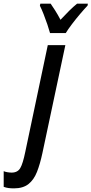

<svg xmlns="http://www.w3.org/2000/svg" viewBox="-148 -786 498 1046"><path d="M-72.3 240.2Q-87.4 240.2 -101.1 238.5Q-114.7 236.8 -127.9 231.9V146.5Q-119.6 150.4 -107.2 152.3Q-94.7 154.3 -84.5 154.3Q-52.2 154.3 -37.8 130.1Q-23.4 106 -10.3 41.5L112.3 -540H208L83 48.3Q70.3 107.4 53.5 150.4Q36.6 193.4 7.1 216.8Q-22.5 240.2 -72.3 240.2ZM124.5 -606Q119.6 -624.5 110.1 -652.6Q100.6 -680.7 89.6 -708.7Q78.6 -736.8 69.3 -754.9L71.8 -766.1H127.9Q138.2 -751.5 152.3 -729.2Q166.5 -707 181.6 -678.2Q206.5 -705.1 229.2 -727.5Q252 -750 272 -766.1H330.6L329.1 -755.4Q313 -738.8 289.3 -710.9Q265.6 -683.1 243.7 -654.1Q221.7 -625 210.4 -606Z"/></svg>

Font: Open Sans Condensed SemiBold
Style: Italic
Weight: 600
Width: 3
Italic angle: -12°
Designer: Monotype Design Team
Foundry: Monotype Imaging Inc.
Version: Version 3.000; ttfautohint (v1.8.4)